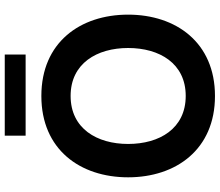

<svg xmlns="http://www.w3.org/2000/svg" viewBox="-78 -831 920 804"><g transform="rotate(-90 382.0 -429.0)"><path d="M382.3 11.2C606 11.2 722.7 -151.9 722.7 -352.5C722.7 -553.7 606 -715.8 382.3 -715.8C382.3 -715.8 382.3 -715.8 382.3 -715.8H381.8C158.2 -715.8 41.5 -553.7 41.5 -352.5C41.5 -151.9 158.2 11.2 381.8 11.2C381.8 11.2 381.8 11.2 382.3 11.2ZM181.2 -352.5C181.2 -482.9 245.6 -593.3 382.3 -593.3C518.6 -593.3 583 -482.9 583 -352.5C583 -221.2 518.6 -111.3 382.3 -111.3C245.6 -111.3 181.2 -221.2 181.2 -352.5ZM215.8 -781.7H555.7V-869.1H215.8Z"/></g></svg>

Font: Wand UI Pro Bold
Style: Regular
Weight: 700
Designer: Andreas Faust
Version: Version 1.003;FEAKit 1.0